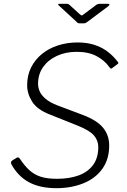

<svg xmlns="http://www.w3.org/2000/svg" viewBox="-20 -974 663 1004"><path d="M551 -624Q527 -658 485 -680.5Q443 -703 381 -703Q324 -703 278 -682Q232 -661 205.5 -623.5Q179 -586 179 -535Q179 -517 187 -497.5Q195 -478 217 -458.5Q239 -439 280 -423L413 -373Q487 -345 519 -306Q551 -267 551 -213Q551 -141 515 -91Q479 -41 416 -15.5Q353 10 275 10Q189 10 131.5 -21Q74 -52 39 -116Q37 -121 38 -126.5Q39 -132 46 -136L64 -147Q70 -152 75 -151Q80 -150 84 -144Q107 -109 132 -85.5Q157 -62 191 -50.5Q225 -39 278 -39Q342 -39 390.5 -56.5Q439 -74 466.5 -111Q494 -148 494 -205Q494 -239 471.5 -265.5Q449 -292 384 -318L241 -375Q174 -401 148 -442.5Q122 -484 122 -528Q122 -580 142.5 -621Q163 -662 199 -691.5Q235 -721 283 -736.5Q331 -752 386 -752Q434 -752 472 -740Q510 -728 540 -706Q570 -684 594 -653Q599 -648 599 -645Q599 -642 595 -639L564 -616Q562 -615 559 -616Q556 -617 551 -624ZM484 -949Q489 -952 492.5 -953Q496 -954 500 -954H545Q552 -954 552.5 -951Q553 -948 547 -942L436 -859Q433 -857 429 -854.5Q425 -852 419 -852H396Q388 -852 384.5 -855.5Q381 -859 377 -863L288 -945Q284 -949 284 -951.5Q284 -954 289 -954H330Q335 -954 338 -952.5Q341 -951 345 -947L399 -898Q407 -892 408.5 -893Q410 -894 420 -901Z"/></svg>

Font: Libre Franklin ExtraLight
Style: Italic
Weight: 250
Italic angle: -8°
Designer: Pablo Impallari, Rodrigo Fuenzalida, Nhung Nguyen
Foundry: Impallari Type
Version: Version 3.000